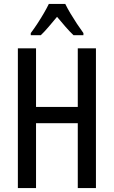

<svg xmlns="http://www.w3.org/2000/svg" viewBox="-20 -961 581 981"><path d="M470.2 0H377.4V-331.5H164.1V0H71.3V-713.9H164.1V-414.6H377.4V-713.9H470.2ZM313.5 -940.9Q324.2 -918.9 339.8 -892.6Q355.5 -866.2 372.8 -840.1Q390.1 -814 406.2 -792V-781.2H355.5Q335.4 -800.3 314.7 -824.2Q293.9 -848.1 271.5 -875Q249.5 -848.6 227.8 -823.2Q206.1 -797.9 188.5 -781.2H137.2V-792Q154.3 -814.5 171.6 -841.1Q189 -867.7 204.3 -894Q219.7 -920.4 229.5 -940.9Z"/></svg>

Font: Open Sans Condensed Medium
Style: Regular
Weight: 500
Width: 3
Designer: Monotype Design Team
Foundry: Monotype Imaging Inc.
Version: Version 3.000